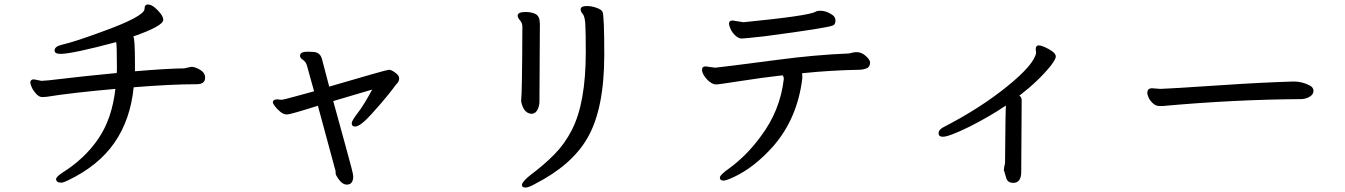

<svg xmlns="http://www.w3.org/2000/svg" viewBox="-20 -759 6040 862"><path d="M254.9 61Q231.9 61 231.9 44.9Q231.9 35.2 258.8 17.1Q359.9 -45.9 421.4 -136Q482.9 -226.1 498 -359.9Q303.2 -342.8 188 -324.2Q181.2 -323.2 169.9 -323.2Q155.8 -323.2 142.8 -337.2Q129.9 -351.1 123 -366Q116.2 -380.9 116.2 -389.2Q116.2 -400.9 129.9 -402.8Q133.8 -402.8 166 -396Q184.1 -396 265.1 -406Q346.2 -416 503.9 -431.2Q504.9 -436 504.9 -457Q504.9 -566.9 501 -569.8Q303.2 -517.1 252 -517.1Q225.1 -517.1 225.1 -532.2Q225.1 -550.8 257.8 -558.1Q313 -570.8 434.1 -615.2Q628.9 -685.1 628.9 -719.2Q628.9 -738.8 644 -738.8Q658.2 -738.8 674.1 -725.8Q689.9 -712.9 701.4 -697.5Q712.9 -682.1 712.9 -669.9Q712.9 -642.1 578.1 -595.2Q585.9 -587.9 585.9 -476.1V-439Q729 -451.2 807.1 -452.1L838.9 -459Q856 -459 878.4 -445.6Q900.9 -432.1 900.9 -410.2Q900.9 -380.9 862.8 -380.9Q748 -380.9 580.1 -367.2Q565.9 -223.1 494.4 -119.1Q422.9 -15.1 285.2 50.8Q265.1 61 254.9 61Z M1537.1 69.8Q1516.1 69.8 1497.1 41Q1486.8 25.9 1486.8 19V9.8L1407.2 -284.2Q1283.2 -245.1 1269 -245.1Q1252.9 -245.1 1238.5 -257.1Q1224.1 -269 1214.6 -281.5Q1205.1 -293.9 1205.1 -298.8Q1205.1 -313 1225.1 -313L1243.2 -311Q1252 -311 1306.9 -326.4Q1361.8 -341.8 1390.1 -349.1L1359.9 -458Q1356.9 -471.2 1351.6 -479Q1346.2 -486.8 1336.7 -492.9Q1327.1 -499 1327.1 -508.8Q1327.1 -526.9 1360.8 -526.9L1387.2 -525.9Q1419.9 -523.9 1426.8 -488.8L1458 -370.1Q1715.8 -445.8 1726.1 -445.8Q1736.8 -445.8 1754.4 -432.9Q1772 -419.9 1772 -408Q1772 -396 1765.4 -387.5Q1758.8 -378.9 1756.3 -377Q1753.9 -375 1752.4 -372.1Q1751 -369.1 1723.9 -335Q1696.8 -300.8 1647 -245.8Q1597.2 -190.9 1574.2 -190.9Q1559.1 -190.9 1559.1 -206.1Q1559.1 -216.8 1587.2 -253.4Q1615.2 -290 1650.9 -356.9L1476.1 -305.2Q1505.9 -194.8 1535.9 -87.4Q1565.9 20 1565.9 32.2Q1565.9 69.8 1537.1 69.8Z M2369.1 -248Q2331.1 -248 2319.8 -303.2V-308.1Q2324.2 -344.2 2325.2 -639.2Q2325.2 -655.8 2314.7 -667.5Q2304.2 -679.2 2304.2 -689Q2304.2 -705.1 2339.8 -705.1Q2368.2 -705.1 2386 -695.1Q2403.8 -685.1 2403.8 -650.9L2401.9 -301.8Q2401.9 -285.2 2394 -268.1Q2386.2 -251 2369.1 -248ZM2339.8 83Q2323.2 83 2323.2 71.8Q2323.2 58.1 2358.9 28.8Q2421.9 -18.1 2469 -65.9Q2516.1 -113.8 2546.9 -174.8Q2609.9 -295.9 2609.9 -524.9Q2609.9 -611.8 2607.9 -648.4Q2606 -685.1 2596.4 -696Q2586.9 -707 2586.9 -716.8Q2586.9 -731.9 2615.2 -731.9Q2634.8 -731.9 2657 -724.4Q2679.2 -716.8 2685.1 -706.1Q2692.9 -689 2692.9 -513.2Q2692.9 -269 2617.2 -139.2Q2547.9 -18.1 2381.8 66.9Q2353 83 2339.8 83Z M3229 51.8Q3211.9 51.8 3211.9 38.8Q3211.9 25.9 3254.9 -3.9Q3333 -61 3395 -146Q3482.9 -262.2 3499 -404.8Q3499 -415 3493.2 -420.9Q3398.9 -410.2 3303 -395Q3207 -379.9 3194.8 -379.9Q3181.2 -379.9 3166 -391.8Q3150.9 -403.8 3141.4 -418.9Q3131.8 -434.1 3131.8 -445.8Q3131.8 -460.9 3147.9 -460.9L3190.9 -455.1Q3215.8 -457 3469.2 -490.2Q3642.1 -513.2 3792 -519Q3798.8 -520 3806.9 -522.5Q3814.9 -524.9 3826.2 -524.9Q3848.1 -524.9 3867.2 -507.6Q3886.2 -490.2 3886.2 -479Q3886.2 -459 3872.1 -452.9Q3857.9 -446.8 3839.8 -445.8Q3712.9 -443.8 3581.1 -430.2Q3582 -429.2 3582 -407.2Q3560.1 -227.1 3451.2 -102.1Q3367.2 -7.8 3275.9 35.2Q3240.2 51.8 3229 51.8ZM3310.1 -585.9Q3295.9 -585.9 3281.5 -599.4Q3267.1 -612.8 3260 -628.9Q3252.9 -645 3252.9 -651.9Q3252.9 -667 3269 -667L3317.9 -659.2Q3609.9 -688 3641.1 -706.1Q3646 -709 3650.4 -709.5Q3654.8 -710 3661.1 -710.9Q3689.9 -710.9 3715.8 -692.9Q3731 -683.1 3731 -667Q3731 -649.9 3720.2 -645Q3698.2 -633.8 3413.1 -596.2Q3318.8 -585.9 3310.1 -585.9Z M4528.8 62Q4504.9 62 4498 41.5Q4491.2 21 4486.8 3.9Q4486.8 -2 4492.2 -26.9Q4494.1 -265.1 4496.1 -285.2Q4422.9 -235.8 4332 -189.9Q4240.2 -145 4212.9 -145Q4193.8 -145 4193.8 -161.1Q4193.8 -178.2 4221.2 -190.9Q4381.8 -273.9 4502.4 -371.6Q4623 -469.2 4631.8 -522L4629.9 -538.1Q4629.9 -555.2 4644 -555.2Q4652.8 -555.2 4670.4 -547.6Q4688 -540 4704.1 -528.6Q4720.2 -517.1 4720.2 -504.9Q4720.2 -494.1 4698.2 -464.8Q4644 -397 4556.2 -329.1Q4566.9 -324.2 4566.9 -308.1L4564.9 12.2Q4564.9 62 4528.8 62Z M5202.1 -283.2H5184.1Q5168.9 -283.2 5155.5 -295.7Q5142.1 -308.1 5136.5 -321.5Q5130.9 -335 5130.9 -340.8Q5130.9 -362.8 5151.9 -362.8L5189.9 -359.9Q5212.9 -359.9 5483.9 -377.9Q5634.8 -388.2 5788.1 -393.1Q5825.2 -393.1 5858.9 -376Q5877 -367.2 5877 -351.1Q5877 -334 5858.4 -324Q5839.8 -314 5820.8 -314Q5519 -312 5202.1 -283.2Z"/></svg>

Font: LXGW WenKai Screen
Style: Regular
Weight: 400
Designer: LXGW / Fontworks Inc.
Foundry: LXGW / Fontworks Inc.
Version: Version 1.510;January 18,2025